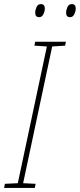

<svg xmlns="http://www.w3.org/2000/svg" viewBox="-45 -918 390 938"><path d="M-25 0 -21 -20 42 -23 184 -691 123 -695 127 -714H277L273 -695L210 -691L68 -23L129 -20L125 0ZM297 -834Q311 -834 318 -848.5Q325 -863 325 -876Q325 -898 306 -898Q291 -898 284.5 -883.5Q278 -869 278 -856Q278 -834 297 -834ZM146 -834Q160 -834 167 -848.5Q174 -863 174 -876Q174 -898 155 -898Q140 -898 133.5 -883.5Q127 -869 127 -856Q127 -834 146 -834Z"/></svg>

Font: Noto Sans UI SemiCondensed Thin
Style: Italic
Weight: 250
Width: 4
Italic angle: -12°
Designer: Monotype Design Team
Foundry: Monotype Imaging Inc.
Version: Version 1.901